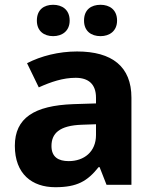

<svg xmlns="http://www.w3.org/2000/svg" viewBox="-20 -838 644 802"><path d="M134 -752C134 -708 164 -687 202 -687C239 -687 271 -708 271 -752C271 -798 239 -818 202 -818C164 -818 134 -798 134 -752ZM331 -752C331 -708 361 -687 400 -687C437 -687 469 -708 469 -752C469 -798 437 -818 400 -818C361 -818 331 -798 331 -752ZM302 -623C225 -623 151 -604 93 -574L142 -473C193 -496 243 -513 296 -513C349 -513 381 -487 381 -430V-406L286 -403C123 -397 42 -345 42 -229C42 -111 114 -56 211 -56C302 -56 345 -81 392 -140H396L425 -66H529V-430C529 -560 448 -623 302 -623ZM323 -317 381 -319V-274C381 -204 331 -165 267 -165C224 -165 195 -182 195 -228C195 -280 227 -314 323 -317Z"/></svg>

Font: Noto Sans Malayalam UI
Style: Bold
Weight: 700
Designer: Jelle Bosma - Monotype Design Team
Foundry: Monotype Imaging Inc.
Version: Version 2.104